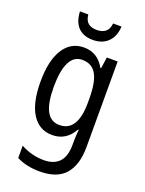

<svg xmlns="http://www.w3.org/2000/svg" viewBox="-178 -890 864 1147"><g transform="rotate(20 254.0 -316.5)"><path d="M222 -613Q264 -613 297 -593.5Q330 -574 354 -532H359L369 -603H438V-59Q438 54 386.5 114Q335 174 224 174Q140 174 77 142V64Q148 102 224 102Q287 102 321 67Q355 32 355 -44V-61Q355 -76 356 -98Q357 -120 359 -140H355Q308 -56 220 -56Q137 -56 91.5 -127Q46 -198 46 -332Q46 -468 92.5 -540.5Q139 -613 222 -613ZM237 -540Q184 -540 157.5 -486.5Q131 -433 131 -331Q131 -227 158 -177Q185 -127 240 -127Q355 -127 355 -311V-335Q355 -443 326.5 -491.5Q298 -540 237 -540ZM388 -807Q386 -745 350 -709Q314 -673 254 -673Q193 -673 160 -707.5Q127 -742 124 -807H177Q181 -769 201 -753Q221 -737 256 -737Q289 -737 310 -753Q331 -769 335 -807Z"/></g></svg>

Font: Noto Sans Malayalam UI Condensed
Style: Regular
Weight: 400
Width: 3
Designer: Jelle Bosma - Monotype Design Team
Foundry: Monotype Imaging Inc.
Version: Version 2.104; ttfautohint (v1.8.4.7-5d5b)